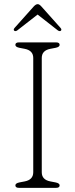

<svg xmlns="http://www.w3.org/2000/svg" viewBox="-20 -904 361 924"><path d="M181 -75Q181 -39 222 -31L248 -26Q267 -22 267 -12Q267 0 250 0H71Q54 0 54 -12Q54 -22 73 -26L99 -31Q140 -39 140 -75V-625Q140 -661 99 -669L73 -674Q54 -678 54 -688Q54 -700 71 -700H250Q267 -700 267 -688Q267 -678 248 -674L222 -669Q181 -661 181 -625ZM272 -755.5Q266.5 -752 258 -758L161 -834L63.5 -758Q55 -752 49.5 -755.5Q42.5 -760.5 50 -769.5L142 -872.5Q152.5 -884 161.5 -884Q169.5 -884 179.5 -872.5L271.5 -769.5Q279 -760.5 272 -755.5Z"/></svg>

Font: Fraunces 9pt S100 Thin
Style: Regular
Weight: 100
Version: Version 1.000; ttfautohint (v1.8.3)